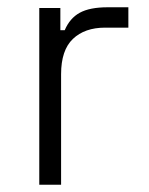

<svg xmlns="http://www.w3.org/2000/svg" viewBox="-20 -508 409 528"><path d="M88 0V-486H146V-425H158Q172 -458 199.5 -473Q227 -488 276 -488H333V-432H269Q213 -432 180.5 -401Q148 -370 148 -304V0Z"/></svg>

Font: Space Grotesk Light
Style: Regular
Weight: 300
Designer: Florian Karsten
Foundry: Florian Karsten
Version: Version 2.000